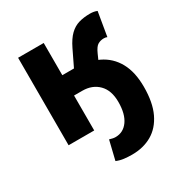

<svg xmlns="http://www.w3.org/2000/svg" viewBox="-166 -627 890 943"><g transform="rotate(-30 279.0 -155.0)"><path d="M312.6 196.1Q289.1 196.1 267.3 193.5Q245.6 190.9 225.1 182.4L251.2 74.4Q262.4 77.6 269.7 79.2Q277.1 80.8 285 80.8Q329.3 80.8 356.1 43.2Q382.9 5.5 382.9 -62.1Q382.9 -127.8 348.1 -162.9Q313.2 -198.1 257 -198.1H210V0H64.7V-496.1H210V-313.4H276.1L319.9 -404.1Q340.5 -446.5 363.6 -468.7Q386.7 -491 414.8 -499.2Q442.8 -507.4 478.3 -507.4Q501 -507.4 518 -500.1L495.2 -364.7Q491.2 -366.7 486.2 -367.5Q481.3 -368.3 476.3 -368.3Q458.1 -368.3 443.1 -359.8Q428 -351.4 413.5 -318.7L387.5 -260.2L273.8 -313.1Q353.1 -313.1 410.2 -285.8Q467.2 -258.6 497.9 -203.2Q528.6 -147.9 528.6 -63.8Q528.6 24.7 501.2 82.4Q473.7 140 425.2 168.1Q376.6 196.1 312.6 196.1Z"/></g></svg>

Font: Source Sans 3 VF
Style: Regular
Weight: 200
Designer: Paul D. Hunt
Foundry: Adobe
Version: Version 3.046;hotconv 1.0.118;makeotfexe 2.5.65603